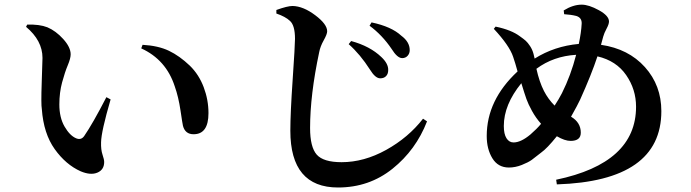

<svg xmlns="http://www.w3.org/2000/svg" viewBox="-20 -790 3040 845"><path d="M164.1 -309.6Q160.2 -330.1 163.6 -426.8Q167 -523.4 167 -535.2Q167 -611.3 94.7 -671.9L99.6 -681.6Q153.3 -683.6 188.5 -669.9Q225.6 -654.3 258.3 -618.2Q291 -582 291 -550.8Q291 -533.2 278.3 -502.9Q265.6 -472.7 253.4 -427.7Q241.2 -382.8 241.2 -330.1Q241.2 -272.5 264.2 -232.9Q287.1 -193.4 314.5 -181.6Q336.9 -171.9 350.6 -191.4Q387.7 -245.1 448.2 -362.3L466.8 -352.5Q425.8 -211.9 424.8 -164.1Q423.8 -130.9 431.2 -109.4Q438.5 -87.9 438.5 -77.1Q438.5 -43 408.7 -30.3Q378.9 -17.6 335 -36.1Q269.5 -65.4 220.7 -133.8Q171.9 -202.1 164.1 -309.6ZM749 -410.2Q710.9 -527.3 601.6 -577.1L607.4 -592.8Q676.8 -588.9 723.6 -566.4Q770.5 -543.9 815.4 -501Q855.5 -461.9 876.5 -406.2Q897.5 -350.6 897.5 -292Q897.5 -199.2 832 -199.2Q794.9 -199.2 785.2 -236.3Q783.2 -244.1 774.4 -303.7Q765.6 -363.3 749 -410.2Z M1653.3 -445.3Q1631.8 -445.3 1608.4 -483.4Q1565.4 -550.8 1514.6 -595.7L1525.4 -609.4Q1608.4 -586.9 1658.2 -539.1Q1689.5 -509.8 1688.5 -481.4Q1688.5 -464.8 1679.2 -455.1Q1669.9 -445.3 1653.3 -445.3ZM1750 -534.2Q1728.5 -534.2 1703.1 -575.2Q1662.1 -635.7 1606.4 -676.8L1615.2 -691.4Q1703.1 -672.9 1746.1 -632.8Q1783.2 -605.5 1783.2 -569.3Q1783.2 -554.7 1773.9 -544.4Q1764.6 -534.2 1750 -534.2ZM1255.9 -698.2Q1236.3 -716.8 1196.3 -730.5V-746.1Q1245.1 -763.7 1267.6 -763.7Q1314.5 -762.7 1367.2 -723.1Q1419.9 -683.6 1419.9 -652.3Q1419.9 -639.6 1404.8 -612.8Q1389.6 -585.9 1384.8 -560.5Q1344.7 -372.1 1344.7 -226.6Q1344.7 -142.6 1374 -109.4Q1403.3 -76.2 1483.4 -76.2Q1582 -76.2 1679.7 -130.4Q1777.3 -184.6 1841.8 -267.6L1859.4 -255.9Q1810.5 -129.9 1707.5 -47.4Q1604.5 35.2 1467.8 35.2Q1257.8 35.2 1257.8 -214.8Q1257.8 -291 1268.1 -440.9Q1278.3 -590.8 1278.3 -619.1Q1278.3 -678.7 1255.9 -698.2Z M2314.5 -198.2Q2342.8 -222.7 2361.3 -245.1Q2337.9 -271.5 2321.3 -301.8Q2304.7 -332 2296.9 -354Q2289.1 -376 2274.4 -423.8Q2197.3 -329.1 2197.3 -235.4Q2197.3 -200.2 2209 -181.6Q2220.7 -163.1 2240.2 -163.1Q2272.5 -163.1 2314.5 -198.2ZM2515.6 -548.8Q2416 -543 2340.8 -487.3Q2353.5 -429.7 2374 -389.6Q2392.6 -353.5 2420.9 -325.2Q2439.5 -353.5 2453.1 -379.9Q2492.2 -458 2515.6 -548.8ZM2634.8 -628.9 2625 -592.8Q2746.1 -575.2 2818.4 -494.6Q2890.6 -414.1 2890.6 -300.8Q2890.6 6.8 2430.7 21.5L2427.7 1Q2779.3 -72.3 2779.3 -320.3Q2779.3 -396.5 2735.8 -459.5Q2692.4 -522.5 2609.4 -542Q2583 -461.9 2533.2 -351.6Q2523.4 -330.1 2493.2 -276.4Q2536.1 -251 2536.1 -206.1Q2536.1 -169.9 2491.2 -169.9Q2465.8 -169.9 2430.7 -190.4Q2387.7 -136.7 2361.3 -118.2Q2335.9 -97.7 2320.3 -86.4Q2304.7 -75.2 2276.4 -64Q2248 -52.7 2219.7 -52.7Q2171.9 -52.7 2147 -93.3Q2122.1 -133.8 2122.1 -191.4Q2122.1 -349.6 2257.8 -475.6Q2248 -511.7 2238.3 -540Q2221.7 -589.8 2153.3 -663.1L2161.1 -672.9Q2231.4 -658.2 2268.6 -629.9Q2285.2 -618.2 2293.9 -610.4Q2302.7 -602.5 2313 -586.9Q2323.2 -571.3 2328.1 -552.7Q2329.1 -548.8 2330.6 -542Q2332 -535.2 2333 -532.2Q2419.9 -586.9 2527.3 -596.7Q2538.1 -647.5 2540 -686.5Q2541 -711.9 2516.6 -719.7Q2493.2 -725.6 2462.9 -727.5L2460.9 -744.1Q2502 -769.5 2540 -769.5Q2571.3 -769.5 2615.7 -745.1Q2660.2 -720.7 2660.2 -695.3Q2660.2 -683.6 2649.4 -663.6Q2638.7 -643.6 2634.8 -628.9Z"/></svg>

Font: GenRyuMin TW TTF Bold
Style: Regular
Weight: 700
Version: Version 1.300